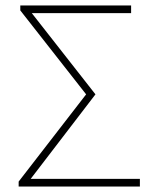

<svg xmlns="http://www.w3.org/2000/svg" viewBox="-20 -680 568 700"><path d="M48 0V-18L294 -336L54 -642V-660H458V-632H96L328 -336L92 -28H490V0Z"/></svg>

Font: Source Sans 3 VF
Style: Regular
Weight: 200
Designer: Paul D. Hunt
Foundry: Adobe
Version: Version 3.046;hotconv 1.0.118;makeotfexe 2.5.65603